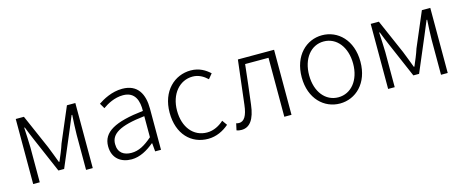

<svg xmlns="http://www.w3.org/2000/svg" viewBox="-36 -1028 3672 1522"><g transform="rotate(-15 1800.5 -267.0)"><path d="M100 0H154V-288C154 -331 149 -397 147 -450H152C167 -411 183 -372 199 -335L321 -52H368L488 -335C504 -372 520 -410 536 -450H541C538 -397 534 -331 534 -288V0H589V-534H520L400 -252C386 -207 366 -162 347 -117H342C326 -162 307 -207 290 -252L167 -534H100Z M906 13C975 13 1038 -24 1091 -68H1095L1101 0H1149V-338C1149 -456 1104 -547 976 -547C890 -547 816 -505 776 -478L801 -435C839 -462 899 -496 969 -496C1070 -496 1092 -414 1090 -335C856 -309 751 -252 751 -135C751 -35 820 13 906 13ZM918 -37C858 -37 809 -64 809 -138C809 -219 880 -269 1090 -292V-119C1028 -65 977 -37 918 -37Z M1534 13C1601 13 1660 -16 1706 -56L1677 -97C1641 -64 1593 -38 1539 -38C1427 -38 1352 -130 1352 -266C1352 -403 1433 -496 1540 -496C1589 -496 1628 -473 1661 -442L1694 -482C1658 -515 1609 -547 1538 -547C1406 -547 1291 -444 1291 -266C1291 -89 1396 13 1534 13Z M1808 13C1875 13 1917 -43 1931 -161C1945 -269 1957 -376 1969 -484H2161V0H2220V-534H1923C1909 -413 1894 -294 1880 -174C1870 -85 1844 -45 1802 -45C1793 -45 1786 -47 1779 -49L1767 6C1779 11 1790 13 1808 13Z M2616 13C2745 13 2857 -89 2857 -266C2857 -444 2745 -547 2616 -547C2487 -547 2375 -444 2375 -266C2375 -89 2487 13 2616 13ZM2616 -38C2511 -38 2436 -130 2436 -266C2436 -403 2511 -496 2616 -496C2721 -496 2797 -403 2797 -266C2797 -130 2721 -38 2616 -38Z M3013 0H3067V-288C3067 -331 3062 -397 3060 -450H3065C3080 -411 3096 -372 3112 -335L3234 -52H3281L3401 -335C3417 -372 3433 -410 3449 -450H3454C3451 -397 3447 -331 3447 -288V0H3502V-534H3433L3313 -252C3299 -207 3279 -162 3260 -117H3255C3239 -162 3220 -207 3203 -252L3080 -534H3013Z"/></g></svg>

Font: Noto Sans TC Light
Style: Regular
Weight: 300
Designer: Ryoko NISHIZUKA 西塚涼子 (kana, bopomofo & ideographs); Paul D. Hunt (Latin, Greek & Cyrillic); Sandoll Communications 산돌커뮤니
Foundry: Adobe
Version: Version 2.004;hotconv 1.0.118;makeotfexe 2.5.65603